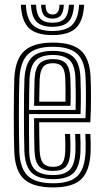

<svg xmlns="http://www.w3.org/2000/svg" viewBox="-20 -790 442 818"><path d="M206.8 8.5Q122.2 8.5 83.5 -25.9Q44.8 -60.2 41 -141Q39.8 -169 39.2 -210.5Q38.8 -252 38.8 -298Q38.8 -344 39.4 -386Q40 -428 41 -457Q45.5 -539 84.5 -573.8Q123.5 -608.5 205.5 -608.5Q286.8 -608.5 324.5 -574.8Q362.2 -541 366 -461Q367.5 -427 367.6 -375.5Q367.8 -324 365 -269H146.8Q147 -235.5 147.5 -203.4Q148 -171.2 148.8 -149.2Q150.5 -111.8 163.4 -95.5Q176.2 -79.2 206.8 -79.2Q233.5 -79.2 245 -94Q256.5 -108.8 258 -146.2Q259.2 -172.2 257 -219.5H278.8Q281 -172.5 279.8 -145.2Q277.8 -99.2 261.1 -80.5Q244.5 -61.8 206.8 -61.8Q165.2 -61.8 147 -81.1Q128.8 -100.5 127 -147Q126 -171.8 125.6 -210.8Q125.2 -249.8 125.2 -286.5H344.2Q346.2 -334.2 346.1 -381.1Q346 -428 344.5 -460Q341.2 -532 308 -561.4Q274.8 -590.8 205.5 -590.8Q133.2 -590.8 100 -559.5Q66.8 -528.2 62.8 -455.8Q61.5 -425.8 60.9 -383.5Q60.2 -341.2 60.4 -296Q60.5 -250.8 61 -210.2Q61.5 -169.8 62.5 -143Q66 -71.2 99.1 -40.2Q132.2 -9.2 206.8 -9.2Q278 -9.2 309.5 -39.6Q341 -70 344.5 -142Q345.2 -158.5 344.9 -179Q344.5 -199.5 343.5 -219.5H365Q366 -201.2 366.4 -180.1Q366.8 -159 366 -141.2Q362.2 -60.5 325.6 -26Q289 8.5 206.8 8.5ZM206.8 -26.8Q144.2 -26.8 115.8 -53.2Q87.2 -79.8 84 -143.8Q83 -171.5 82.5 -212.8Q82 -254 82 -299.2Q82 -344.5 82.5 -385.6Q83 -426.8 84.2 -454.2Q87.8 -519 116.1 -546.1Q144.5 -573.2 205.5 -573.2Q263.5 -573.2 291.8 -548Q320 -522.8 322.8 -459.5Q324 -433.8 324.4 -392.6Q324.8 -351.5 323.2 -304H103.8Q103.5 -257 103.6 -220.5Q103.8 -184 104.5 -145.5Q105.2 -91 128.5 -67.6Q151.8 -44.2 206.8 -44.2Q253.2 -44.2 275.9 -65.5Q298.5 -86.8 301.2 -143.2Q302.5 -173.8 300.2 -219.5H321.8Q322.8 -199.2 323.1 -179.6Q323.5 -160 322.8 -142.8Q319.8 -79.5 293.4 -53.1Q267 -26.8 206.8 -26.8ZM103.8 -321.5H302Q303 -363.2 302.6 -399.5Q302.2 -435.8 301.2 -459Q298.8 -514.8 274.8 -535.2Q250.8 -555.8 205.5 -555.8Q155.8 -555.8 132.2 -532.6Q108.8 -509.5 105.8 -453Q105 -435 104.5 -398.4Q104 -361.8 103.8 -321.5ZM125.2 -339.2Q125.5 -365.8 126 -396.4Q126.5 -427 127.2 -451.8Q129.8 -499 147.9 -518.6Q166 -538.2 205.5 -538.2Q244 -538.2 260.9 -519.5Q277.8 -500.8 279.8 -457Q280.5 -440.2 281 -408.1Q281.5 -376 280.5 -339.2ZM147.2 -356.8H259Q259.5 -387.2 259.1 -415.1Q258.8 -443 258 -456.2Q256.5 -491.5 244.4 -506.1Q232.2 -520.8 205.5 -520.8Q176.8 -520.8 163.8 -505Q150.8 -489.2 149 -450.8Q148.2 -431.2 147.9 -408.2Q147.5 -385.2 147.2 -356.8ZM203.5 -640.5Q134.5 -640.5 103.2 -670.5Q72 -700.5 68.8 -769.8H90.2Q93 -709.8 119.4 -683.9Q145.8 -658 203.5 -658Q261.2 -658 287.5 -683.9Q313.8 -709.8 316.8 -769.8H338.5Q334.8 -700.5 303.5 -670.5Q272.2 -640.5 203.5 -640.5ZM203.5 -675.8Q156.8 -675.8 135.5 -697.5Q114.2 -719.2 112 -769.8H133.5Q135.2 -728.8 151.5 -711Q167.8 -693.2 203.5 -693.2Q239.2 -693.2 255.5 -711Q271.8 -728.8 273.8 -769.8H295.2Q292.8 -719.2 271.4 -697.5Q250 -675.8 203.5 -675.8ZM203.5 -710.8Q178.8 -710.8 167.5 -724.4Q156.2 -738 155 -769.8H174Q174 -728.2 203.5 -728.2Q233.8 -728.2 233.2 -769.8H252.2Q250.5 -738 239.2 -724.4Q228 -710.8 203.5 -710.8Z"/></svg>

Font: Big Shoulders Inline Display
Style: Bold
Weight: 700
Designer: Patric King
Foundry: XO Type Co
Version: Version 1.000